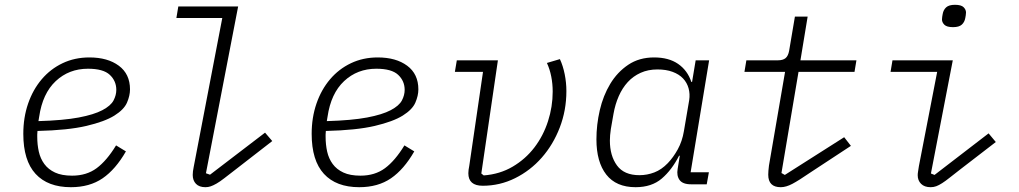

<svg xmlns="http://www.w3.org/2000/svg" viewBox="-20 -767 4240 799"><path d="M275 12Q179 12 128 -43.5Q77 -99 77 -210Q77 -278 97 -336Q117 -394 153.5 -437Q190 -480 240.5 -504Q291 -528 352 -528Q428 -528 474.5 -493.5Q521 -459 521 -395Q521 -369 508.5 -340Q496 -311 456 -286Q416 -261 339.5 -243Q263 -225 136 -222Q135 -214 135 -207Q135 -200 135 -198Q135 -165 141.5 -136Q148 -107 164.5 -84.5Q181 -62 209 -49Q237 -36 280 -36Q340 -36 382 -67Q424 -98 463 -162L504 -137Q461 -62 407 -25Q353 12 275 12ZM346 -481Q267 -481 212 -429.5Q157 -378 143 -281L140 -263Q244 -266 307.5 -278Q371 -290 406 -308.5Q441 -327 452.5 -349Q464 -371 464 -393Q464 -430 437 -455.5Q410 -481 346 -481Z M835 12Q809 12 795.5 -2Q782 -16 782 -39Q782 -53 786 -72L905 -692H714L722 -740H971L837 -46L854 -40L1083 -215L1113 -180L957 -59Q931 -39 913 -25Q895 -11 881 -3Q867 5 856.5 8.5Q846 12 835 12Z M1475 12Q1379 12 1328 -43.5Q1277 -99 1277 -210Q1277 -278 1297 -336Q1317 -394 1353.5 -437Q1390 -480 1440.5 -504Q1491 -528 1552 -528Q1628 -528 1674.5 -493.5Q1721 -459 1721 -395Q1721 -369 1708.5 -340Q1696 -311 1656 -286Q1616 -261 1539.5 -243Q1463 -225 1336 -222Q1335 -214 1335 -207Q1335 -200 1335 -198Q1335 -165 1341.5 -136Q1348 -107 1364.5 -84.5Q1381 -62 1409 -49Q1437 -36 1480 -36Q1540 -36 1582 -67Q1624 -98 1663 -162L1704 -137Q1661 -62 1607 -25Q1553 12 1475 12ZM1546 -481Q1467 -481 1412 -429.5Q1357 -378 1343 -281L1340 -263Q1444 -266 1507.5 -278Q1571 -290 1606 -308.5Q1641 -327 1652.5 -349Q1664 -371 1664 -393Q1664 -430 1637 -455.5Q1610 -481 1546 -481Z M2052 -516 1983 -45 1993 -37Q2060 -42 2113.5 -73.5Q2167 -105 2204 -153.5Q2241 -202 2260.5 -262.5Q2280 -323 2280 -386Q2280 -418 2274 -448.5Q2268 -479 2256 -505L2310 -521Q2323 -493 2330 -458Q2337 -423 2337 -388Q2337 -308 2309.5 -236.5Q2282 -165 2234.5 -111Q2187 -57 2123.5 -25.5Q2060 6 1989 6Q1929 6 1929 -46Q1929 -52 1930 -60.5Q1931 -69 1933 -78L1990 -468H1873L1881 -516Z M2625 12Q2544 12 2503 -40.5Q2462 -93 2462 -187Q2462 -248 2476 -308.5Q2490 -369 2519.5 -418Q2549 -467 2594.5 -497.5Q2640 -528 2702 -528Q2763 -528 2802 -501Q2841 -474 2857 -426H2860L2875 -516H2931L2854 -50H2930L2921 0H2856Q2821 0 2808 -18Q2795 -36 2800 -64L2809 -119H2806Q2776 -60 2734 -24Q2692 12 2625 12ZM2641 -38Q2673 -38 2703 -49.5Q2733 -61 2759 -88Q2782 -112 2800.5 -145.5Q2819 -179 2826 -221L2848 -350Q2852 -376 2845.5 -399.5Q2839 -423 2822.5 -440.5Q2806 -458 2779 -468Q2752 -478 2716 -478Q2677 -478 2646 -464Q2615 -450 2592.5 -425.5Q2570 -401 2555 -367Q2540 -333 2533 -293L2522 -230Q2520 -216 2519 -204.5Q2518 -193 2518 -182Q2518 -119 2547.5 -78.5Q2577 -38 2641 -38Z M3229 12Q3177 12 3177 -40Q3177 -54 3180 -78L3247 -468H3078L3086 -516H3217Q3238 -516 3249 -525Q3260 -534 3264 -556L3288 -698H3341L3311 -516H3544L3536 -468H3303L3232 -47L3246 -39L3493 -196L3521 -160L3352 -49Q3304 -16 3277.5 -2Q3251 12 3229 12Z M3946 -654Q3920 -654 3910 -664Q3900 -674 3900 -686Q3900 -691 3901 -697.5Q3902 -704 3903 -709Q3906 -726 3917.5 -736.5Q3929 -747 3954 -747Q3980 -747 3990 -737Q4000 -727 4000 -715Q4000 -710 3999 -703.5Q3998 -697 3997 -692Q3994 -675 3982.5 -664.5Q3971 -654 3946 -654ZM3853 12Q3827 12 3813 -2Q3799 -16 3799 -38Q3799 -45 3800.5 -53.5Q3802 -62 3804 -76L3880 -468H3686L3694 -516H3945L3854 -45L3869 -39L4094 -212L4124 -176L3976 -62Q3950 -42 3932.5 -28Q3915 -14 3901 -5Q3887 4 3876 8Q3865 12 3853 12Z"/></svg>

Font: IBM Plex Mono Light
Style: Italic
Weight: 300
Italic angle: -9°
Monospace: yes
Designer: Mike Abbink, Paul van der Laan, Pieter van Rosmalen
Foundry: Bold Monday
Version: Version 2.3